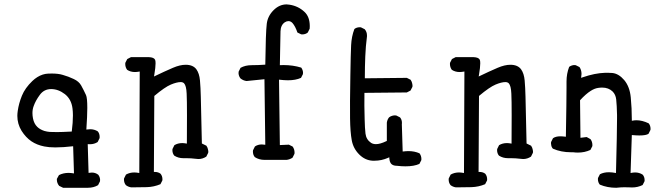

<svg xmlns="http://www.w3.org/2000/svg" viewBox="-20 -743 3040 887"><path d="M385.7 124.5Q413.1 124.5 433.1 112.3L441.9 94.7Q442.4 91.8 442.4 87.4Q442.4 83 440.4 76.4Q438.5 69.8 433.6 64Q420.9 54.2 404.3 54.2Q399.4 54.2 389.2 55.7L385.3 -77.1Q393.1 -76.7 396 -76.7Q415.5 -76.7 431.2 -86.9L439.9 -104.5Q440.4 -107.4 440.4 -109.9Q440.4 -126 431.6 -136.2Q416 -146 396.5 -146Q390.6 -146 378.9 -144.5Q383.3 -207.5 383.3 -244.6Q383.3 -291 377.4 -303.7Q366.2 -328.1 355 -348.1Q344.7 -366.7 320.8 -377.9Q296.4 -389.6 270 -397Q249.5 -403.3 219.2 -403.3Q211.4 -403.3 200.7 -402.8Q189.9 -402.3 177.2 -398.4Q151.9 -390.1 129.4 -368.7Q95.7 -336.4 81.3 -301Q66.9 -265.6 62 -231Q60.1 -217.8 60.1 -207.5Q60.1 -170.4 79.6 -138.7Q99.1 -107.9 125 -90.3Q150.4 -73.2 184.6 -66.4Q206.1 -62 235.4 -62Q271.5 -62 317.9 -67.4L321.8 58.1Q306.2 55.7 296.9 55.7Q272 55.7 252.4 65.9L242.7 83.5Q242.7 85 242.7 86.9Q242.7 103 253.4 115.7L271.5 124.5ZM311.5 -135.3Q264.6 -132.8 243.9 -132.8Q223.1 -132.8 210.4 -133.5Q197.8 -134.3 184.6 -138.2Q164.1 -145 151.9 -157.2Q137.2 -171.4 132.3 -196.3Q129.9 -209 129.9 -220.7Q129.9 -238.3 135.7 -253.4Q144.5 -278.3 163.6 -304.2Q183.1 -331.5 216.3 -331.5Q249.5 -331.5 279.8 -308.1Q309.6 -284.7 314.9 -242.2Q316.9 -226.6 316.9 -210Q316.9 -177.2 311.5 -135.3Z M826.7 -12.2H840.8Q862.3 -12.2 885.3 -9.3Q890.6 -8.3 897 -8.3Q916 -8.3 933.1 -19.5L941.9 -37.1Q942.4 -40 942.4 -43Q942.4 -45.9 941.4 -50.3Q939.9 -60.5 933.6 -69.8L912.6 -80.1L907.7 -296.4Q906.7 -338.4 903.8 -371.6Q900.9 -403.8 887.2 -422.9Q871.6 -443.8 837.9 -443.8Q811.5 -443.8 778.8 -429.7Q740.2 -413.1 691.4 -389.6L692.9 -397.9Q698.7 -432.1 698.7 -450.7Q698.7 -462.9 696.3 -467.3Q690.9 -478 668 -479H585L567.9 -470.2L559.1 -453.1Q558.6 -450.7 558.6 -448.2Q558.6 -432.1 567.4 -420.4Q583 -410.2 603.5 -410.2Q611.8 -410.2 625.5 -412.6L623.5 56.2Q609.4 53.7 600.6 53.7Q579.1 53.7 562 63.5L553.2 81.1Q552.7 83.5 552.7 85.9Q552.7 101.6 561.5 112.3Q572.3 120.6 586.4 122.6Q623 122.6 658.2 121.6Q691.4 120.6 721.2 107.9L730 90.8Q730.5 88.4 730.5 85.9Q730.5 70.3 721.7 59.6Q710.9 51.3 695.3 51.3H690.9L692.9 -299.8Q741.7 -340.8 769.3 -352.3Q796.9 -363.8 814.9 -363.8Q824.2 -363.8 830.1 -358.4Q840.8 -347.2 842.3 -310.5Q843.8 -278.8 843.8 -211.4Q843.8 -144 843.3 -79.6Q829.6 -82 822.3 -82Q801.3 -82 785.6 -72.3L776.9 -54.7Q776.4 -52.2 776.4 -49.8Q776.4 -34.2 785.2 -23.9Q803.7 -12.2 826.7 -12.2Z M1340.8 -37.6Q1340.8 -53.7 1332 -65.9L1314.5 -74.7L1272.9 -72.8L1269 -375Q1293.5 -372.1 1310.1 -372.1Q1346.2 -372.1 1370.6 -383.3L1379.4 -400.4Q1379.9 -403.3 1379.9 -407.7Q1379.9 -412.1 1377.9 -418.5Q1376 -424.8 1371.6 -430.7Q1333.5 -442.4 1290 -442.4Q1283.7 -442.4 1272.9 -441.9Q1274.9 -572.3 1275.9 -598.6Q1276.9 -627.4 1295.9 -640.1Q1304.2 -645.5 1312.5 -645.5Q1323.2 -645.5 1331.5 -636.2Q1344.2 -621.6 1354 -592.8L1371.1 -584.5Q1373.5 -584 1376 -584Q1391.6 -584 1401.9 -592.8L1410.6 -610.4Q1411.1 -616.2 1411.1 -622.1Q1411.1 -665.5 1386.7 -688Q1358.4 -714.8 1318.4 -721.2Q1310.5 -722.7 1304.2 -722.7Q1270.5 -722.7 1243.7 -695.8Q1216.8 -668.9 1212.4 -633.3Q1207.5 -593.3 1205.6 -444.3Q1171.9 -441.9 1142.6 -441.9Q1113.3 -441.9 1091.3 -429.7L1082.5 -412.1Q1082 -409.2 1082 -404.8Q1082 -400.4 1084 -393.8Q1085.9 -387.2 1090.8 -380.9Q1103.5 -370.6 1119.1 -368.7L1201.7 -377L1205.6 -74.2Q1194.8 -75.7 1189.5 -75.7Q1171.4 -75.7 1157.7 -66.4L1148.9 -48.8Q1148.4 -45.9 1148.4 -43.5Q1148.4 -27.3 1157.2 -17.1Q1176.8 -4.4 1202.1 -4.4Q1205.6 -4.4 1208.5 -4.4H1209H1304.2Q1319.3 -6.3 1331.5 -14.6L1340.3 -32.2Q1340.8 -35.2 1340.8 -37.6Z M1813 22.9Q1834.5 25.4 1853 25.4Q1893.1 25.4 1917.5 14.2L1926.3 -2.9Q1926.8 -5.4 1926.8 -7.8Q1926.8 -23.4 1918 -34.7Q1895 -44.9 1867.2 -44.9Q1856.9 -44.9 1840.3 -43L1836.4 -168.9L1836.9 -174.8Q1836.9 -190.4 1828.1 -200.7L1810.5 -209.5Q1807.6 -210 1803.2 -210Q1798.8 -210 1791.5 -208Q1784.2 -206.1 1777.3 -200.7Q1769 -190.4 1767.1 -176.3V-91.8L1764.6 -90.8Q1736.3 -77.1 1716.8 -77.1Q1703.6 -77.1 1694.3 -83Q1671.9 -98.1 1668.5 -125.5Q1665.5 -150.9 1664.6 -192.4Q1662.6 -253.9 1663.6 -314L1859.4 -315.9L1876.5 -324.7L1885.3 -341.8Q1885.7 -344.7 1885.7 -347.7Q1885.7 -350.6 1884.8 -355Q1883.3 -365.2 1877 -374.5L1859.4 -383.3L1665.5 -381.3V-385.7Q1665.5 -434.6 1667.5 -482.2Q1669.4 -529.8 1675.3 -574.7Q1675.3 -577.1 1675.3 -579.6Q1675.3 -595.7 1665 -607.9L1647.5 -616.7Q1645 -617.2 1642.6 -617.2Q1627.4 -617.2 1617.2 -608.9Q1604 -574.7 1602.1 -533.9Q1600.1 -493.2 1598.6 -395.5Q1596.2 -258.8 1597.2 -195.3Q1598.1 -132.3 1605 -95.2Q1611.8 -57.1 1639.6 -29.3Q1666.5 -2.4 1701.7 -0.5Q1706.1 -0.5 1710 -0.5Q1742.2 -0.5 1772.5 -13.7L1778.3 -16.6L1778.8 -9.8Q1780.3 14.2 1797.9 20.5Q1804.2 22.9 1812.5 22.9Z M2326.7 -12.2H2340.8Q2362.3 -12.2 2385.3 -9.3Q2390.6 -8.3 2397 -8.3Q2416 -8.3 2433.1 -19.5L2441.9 -37.1Q2442.4 -40 2442.4 -43Q2442.4 -45.9 2441.4 -50.3Q2439.9 -60.5 2433.6 -69.8L2412.6 -80.1L2407.7 -296.4Q2406.7 -338.4 2403.8 -371.6Q2400.9 -403.8 2387.2 -422.9Q2371.6 -443.8 2337.9 -443.8Q2311.5 -443.8 2278.8 -429.7Q2240.2 -413.1 2191.4 -389.6L2192.9 -397.9Q2198.7 -432.1 2198.7 -450.7Q2198.7 -462.9 2196.3 -467.3Q2190.9 -478 2168 -479H2085L2067.9 -470.2L2059.1 -453.1Q2058.6 -450.7 2058.6 -448.2Q2058.6 -432.1 2067.4 -420.4Q2083 -410.2 2103.5 -410.2Q2111.8 -410.2 2125.5 -412.6L2123.5 56.2Q2109.4 53.7 2100.6 53.7Q2079.1 53.7 2062 63.5L2053.2 81.1Q2052.7 83.5 2052.7 85.9Q2052.7 101.6 2061.5 112.3Q2072.3 120.6 2086.4 122.6Q2123 122.6 2158.2 121.6Q2191.4 120.6 2221.2 107.9L2230 90.8Q2230.5 88.4 2230.5 85.9Q2230.5 70.3 2221.7 59.6Q2210.9 51.3 2195.3 51.3H2190.9L2192.9 -299.8Q2241.7 -340.8 2269.3 -352.3Q2296.9 -363.8 2314.9 -363.8Q2324.2 -363.8 2330.1 -358.4Q2340.8 -347.2 2342.3 -310.5Q2343.8 -278.8 2343.8 -211.4Q2343.8 -144 2343.3 -79.6Q2329.6 -82 2322.3 -82Q2301.3 -82 2285.6 -72.3L2276.9 -54.7Q2276.4 -52.2 2276.4 -49.8Q2276.4 -34.2 2285.2 -23.9Q2303.7 -12.2 2326.7 -12.2Z M2597.2 -366.7V-338.9Q2597.2 -280.3 2594.2 -111.3Q2578.1 -113.3 2568.8 -113.3Q2547.4 -113.3 2534.7 -104.5L2525.9 -86.9Q2525.4 -84 2525.4 -81.1Q2525.4 -78.1 2526.4 -73.7Q2527.3 -64 2534.2 -56.2Q2571.8 -39.6 2617.7 -39.6Q2622.1 -39.6 2627 -39.6Q2627 -39.6 2627.4 -39.6Q2639.2 -38.1 2649.9 -38.1Q2681.2 -38.1 2707.5 -50.3L2716.3 -67.4Q2716.8 -69.8 2716.8 -72.3Q2716.8 -88.4 2708 -100.1L2690.4 -109.9L2661.6 -106.4L2659.7 -279.8Q2686.5 -309.1 2709 -323.2Q2726.6 -334.5 2743.2 -336.9Q2752.9 -338.4 2761.7 -338.4Q2791.5 -338.4 2810.1 -320.3Q2824.2 -306.2 2826.7 -283.7Q2829.6 -257.3 2830.6 -211.9Q2830.6 -205.6 2830.6 -195.8Q2830.6 -135.7 2825.7 56.2Q2806.2 52.7 2793 52.7Q2769 52.7 2751.5 62L2742.7 79.1Q2742.2 81.5 2742.2 84Q2742.2 99.6 2751 109.9Q2785.6 124.5 2826.7 124.5Q2847.7 122.1 2864.3 122.1Q2880.9 122.1 2888.4 122.6Q2896 123 2899.9 123Q2926.3 123 2948.7 111.8L2957.5 94.7Q2958 92.3 2958 89.8Q2958 74.2 2949.2 64Q2933.6 53.7 2914.1 53.7Q2906.2 53.7 2893.1 56.2L2898.9 -119.1Q2920.4 -117.2 2933.6 -117.2Q2965.3 -117.2 2976.1 -125L2984.9 -142.6Q2985.4 -145 2985.4 -147.5Q2985.4 -163.1 2976.6 -173.3Q2946.8 -187.5 2919.9 -187.5Q2911.6 -187.5 2898.9 -185.1V-190.4Q2898.9 -243.2 2894 -293Q2889.2 -342.8 2863.8 -373Q2838.4 -402.8 2809.1 -405.8Q2797.9 -406.7 2789.8 -406.7Q2781.7 -406.7 2775.4 -406.7Q2728 -405.3 2671.4 -385.7L2664.6 -383.3Q2666.5 -396 2666.5 -401.4Q2666.5 -419.4 2657.2 -433.1L2639.6 -441.9Q2636.7 -442.4 2632.3 -442.4Q2627.9 -442.4 2621.6 -440.4Q2615.2 -438.5 2609.4 -434.1Q2597.2 -402.3 2597.2 -366.7Z"/></svg>

Font: Bakudai
Style: Light
Weight: 300
Version: Version 1.48